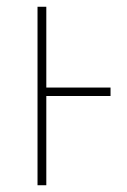

<svg xmlns="http://www.w3.org/2000/svg" viewBox="-20 -548 375 568"><path d="M91 0V-528H117V-289H307V-264H117V0Z"/></svg>

Font: Noto Sans Thin
Style: Regular
Weight: 100
Designer: Monotype Design Team
Foundry: Monotype Imaging Inc.
Version: Version 2.007